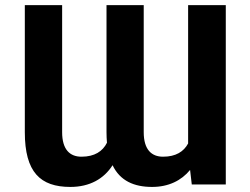

<svg xmlns="http://www.w3.org/2000/svg" viewBox="-20 -732 994 762"><path d="M259.2 9.9C336.3 9.9 392.4 -22.4 426.8 -76.3C456.3 -14.6 511.7 9.9 583.5 9.9C649.1 9.9 699.6 -15.3 734.4 -57.5L741.1 0H876.1V-711.6H726.6V-162.6C709.2 -130.3 677.9 -110.1 627.1 -110.1C581.7 -110.1 550.4 -137.8 550.4 -207.4V-711.6H402.7V-207.4C402.7 -192.5 403.4 -178.6 404.5 -165.5C387.4 -131.4 355.5 -110.1 303.3 -110.1C257.8 -110.1 226.6 -137.8 226.6 -207.4V-711.6H78.5V-207.4C78.5 -48.7 139.9 9.9 259.2 9.9Z"/></svg>

Font: Inter-Hewn
Style: Bold
Weight: 700
Designer: Rasmus Andersson
Foundry: rsms
Version: Version 3.012;git-f93a4a705